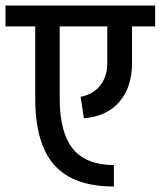

<svg xmlns="http://www.w3.org/2000/svg" viewBox="-55 -658 584 698"><path d="M509 -638V-562H425V-428Q425 -342 379.5 -288.5Q334 -235 250 -228L238 -306Q284 -315 309.5 -347.5Q335 -380 335 -428V-562H162V-301Q162 -176 210 -117Q258 -58 359 -58V20Q212 20 142.5 -58Q73 -136 73 -301V-562H-35V-638Z"/></svg>

Font: Akshar
Style: Regular
Weight: 400
Designer: Tall Chai
Foundry: Tall Chai
Version: Version 1.000